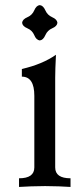

<svg xmlns="http://www.w3.org/2000/svg" viewBox="-20 -739 327 759"><path d="M137.2 -579.1Q123.5 -580.6 115.5 -599.9Q107.4 -619.1 88.1 -627.2Q68.8 -635.3 67.4 -648.9Q68.8 -662.6 88.1 -670.9Q107.4 -679.2 115.5 -698.2Q123.5 -717.3 137.2 -718.8Q150.9 -717.3 159.2 -698.2Q167.5 -679.2 186.5 -670.9Q205.6 -662.6 207 -648.9Q205.6 -635.3 186.5 -627.2Q167.5 -619.1 159.2 -599.9Q150.9 -580.6 137.2 -579.1ZM258.8 0Q217.8 -2.9 158.2 -3.4Q98.6 -2.9 55.2 0V-34.2Q115.7 -34.2 115.7 -77.1V-360.4Q115.7 -436 66.4 -436V-466.3Q147.5 -484.9 201.2 -522.5Q198.2 -463.4 198.2 -431.6V-77.1Q198.2 -34.2 258.8 -34.2Z"/></svg>

Font: Kelvinch
Style: Regular
Weight: 400
Designer: Paul James MIller
Foundry: High-Logic / Made with FontCreator
Version: Version 3.30 September 23, 2016